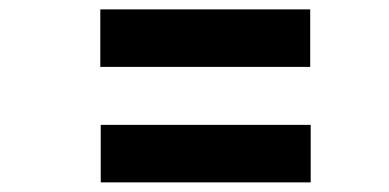

<svg xmlns="http://www.w3.org/2000/svg" viewBox="-20 -585 812 401"><path d="M627.9 -565.4V-445.3H189.5V-565.4ZM628.9 -324.2V-204.1H190.4V-324.2Z"/></svg>

Font: Revalia
Style: Regular
Weight: 400
Designer: Johan Kallas, Mihkel Virkus
Foundry: Johan Kallas, Mihkel Virkus
Version: Version 1.001